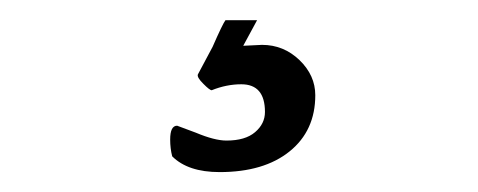

<svg xmlns="http://www.w3.org/2000/svg" viewBox="-20 -18 473 190"><path d="M197.3 152.3Q166 152.3 150.4 136.7Q148.4 128.9 148.4 120.1Q148.4 106.4 155.3 106.4L173.8 113.3Q192.4 121.1 204.1 121.1Q222.7 121.1 232.4 112.8Q242.2 104.5 242.2 92.8Q242.2 65.4 218.8 65.4Q204.1 65.4 189.5 71.3Q187.5 71.3 181.2 64.9Q174.8 58.6 175.8 55.7L190.4 28.3Q200.2 5.9 203.1 2H234.4L220.7 27.3L239.3 26.4Q260.7 26.4 276.4 41.5Q292 56.6 292 76.2Q292 111.3 266.6 131.8Q241.2 152.3 197.3 152.3Z"/></svg>

Font: Crimson Text Bold
Style: Bold
Weight: 700
Designer: Sebastian Kosch
Foundry: Sebastian Kosch
Version: Version 1.10 July 1, 2025